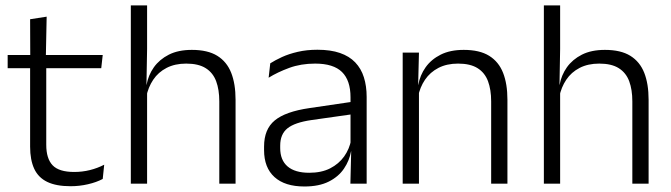

<svg xmlns="http://www.w3.org/2000/svg" viewBox="-20 -683 2496 714"><path d="M242.5 9.5Q189 9.5 155.8 -6.5Q122.5 -22.5 107.2 -55.5Q92 -88.5 92 -137.5V-455.5H152V-144.5Q152 -93 175.8 -68.2Q199.5 -43.5 256 -43.5Q286 -43.5 314.2 -50.5Q342.5 -57.5 367.5 -70.5L362 -17.5Q338.5 -5 307 2.2Q275.5 9.5 242.5 9.5ZM8.5 -429.5V-478.5H362L356.5 -429.5ZM92.5 -471.5 92 -611.5 153.5 -621 150.5 -471.5Z M795.5 0V-306Q795.5 -349.5 783.8 -381Q772 -412.5 745 -429.5Q718 -446.5 672.5 -446.5Q630.5 -446.5 599.5 -430.5Q568.5 -414.5 549.8 -386.5Q531 -358.5 524 -323L508.5 -367.5H525Q531.5 -403.5 552.2 -432.8Q573 -462 608 -479.8Q643 -497.5 693.5 -497.5Q752.5 -497.5 788 -475.5Q823.5 -453.5 839.8 -412.2Q856 -371 856 -312V0ZM466.5 0V-663H527V-501L524.5 -361L527 -356V0Z M1283 0 1286 -121.5 1283.5 -131V-288.5V-321Q1283.5 -384 1251.8 -415.2Q1220 -446.5 1152 -446.5Q1099 -446.5 1055.5 -430.5Q1012 -414.5 979 -394L985 -447.5Q1003 -459 1028.5 -470.8Q1054 -482.5 1087.2 -490.2Q1120.5 -498 1160.5 -498Q1209.5 -498 1244.2 -486Q1279 -474 1301 -451Q1323 -428 1333.2 -395.5Q1343.5 -363 1343.5 -322.5V0ZM1112 10.5Q1039.5 10.5 1000.8 -24.5Q962 -59.5 962 -125V-138Q962 -202.5 1001.8 -235.2Q1041.5 -268 1130.5 -281L1293.5 -305L1296.5 -259L1138 -236.5Q1076 -227.5 1049 -205.8Q1022 -184 1022 -141.5V-132.5Q1022 -87.5 1049.5 -64Q1077 -40.5 1130 -40.5Q1175.5 -40.5 1207.8 -57Q1240 -73.5 1259.8 -101.2Q1279.5 -129 1286 -163.5L1298 -120.5H1285.5Q1279.5 -86 1259.2 -56Q1239 -26 1202.8 -7.8Q1166.5 10.5 1112 10.5Z M1806.5 0V-306Q1806.5 -349.5 1794.8 -381Q1783 -412.5 1756 -429.5Q1729 -446.5 1683.5 -446.5Q1641.5 -446.5 1610.5 -430.5Q1579.5 -414.5 1560.5 -386.5Q1541.5 -358.5 1534.5 -322.5L1522 -367.5H1535.5Q1542 -403.5 1562.8 -432.8Q1583.5 -462 1618.8 -479.8Q1654 -497.5 1704.5 -497.5Q1763.5 -497.5 1799 -475.5Q1834.5 -453.5 1850.8 -412.2Q1867 -371 1867 -312V0ZM1477.5 0V-487.5H1538L1535 -367L1538 -364V0Z M2331.5 0V-306Q2331.5 -349.5 2319.8 -381Q2308 -412.5 2281 -429.5Q2254 -446.5 2208.5 -446.5Q2166.5 -446.5 2135.5 -430.5Q2104.5 -414.5 2085.8 -386.5Q2067 -358.5 2060 -323L2044.5 -367.5H2061Q2067.5 -403.5 2088.2 -432.8Q2109 -462 2144 -479.8Q2179 -497.5 2229.5 -497.5Q2288.5 -497.5 2324 -475.5Q2359.5 -453.5 2375.8 -412.2Q2392 -371 2392 -312V0ZM2002.5 0V-663H2063V-501L2060.5 -361L2063 -356V0Z"/></svg>

Font: Anek Latin Light
Style: Regular
Weight: 300
Designer: Yesha Goshar
Foundry: Ek Type
Version: Version 1.003